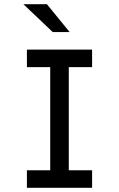

<svg xmlns="http://www.w3.org/2000/svg" viewBox="-20 -889 563 909"><path d="M217.8 0V-654.3H305.7V0ZM107.4 0V-83H416V0ZM107.4 -571.3V-654.3H416V-571.3ZM229.5 -737.3 90.8 -869.1H202.1L309.6 -737.3Z"/></svg>

Font: Sen
Style: Regular
Weight: 400
Designer: Kosal Sen, Philatype
Foundry: Philatype
Version: Version 2.000;gftools[0.9.31]